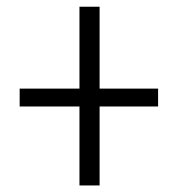

<svg xmlns="http://www.w3.org/2000/svg" viewBox="-20 -652 540 577"><path d="M279.3 -631.8H218.8V-385.7H39.1V-332H218.8V-94.7H279.3V-332H455.1V-385.7H279.3Z"/></svg>

Font: DotumChe
Style: Regular
Weight: 400
Monospace: yes
Version: Version 2.21